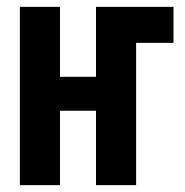

<svg xmlns="http://www.w3.org/2000/svg" viewBox="-20 -540 540 560"><path d="M38 0V-520H155V-316H260V-520H486V-415H377V0H260V-217H155V0Z"/></svg>

Font: Iosevka SS04 Extrabold
Style: Regular
Weight: 800
Monospace: yes
Designer: Belleve Invis
Foundry: Belleve Invis
Version: Version 19.0.0; ttfautohint (v1.8.4)